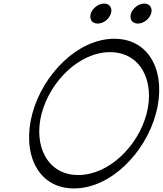

<svg xmlns="http://www.w3.org/2000/svg" viewBox="-20 -1036 912 1075"><path d="M601 -960C606 -975 604 -989 597 -1000C590 -1010 578 -1016 563 -1016C548 -1016 532 -1010 518 -1000C504 -989 493 -975 488 -960C484 -945 485 -931 492 -920C499 -910 512 -904 527 -904C542 -904 558 -910 572 -920C586 -931 596 -945 601 -960ZM826 -960C831 -975 829 -989 822 -1000C815 -1010 803 -1016 788 -1016C773 -1016 757 -1010 743 -1000C729 -989 718 -975 713 -960C709 -945 710 -931 717 -920C724 -910 737 -904 752 -904C767 -904 783 -910 797 -920C811 -931 821 -945 826 -960ZM853 -400C913 -619 826 -819 620 -819C415 -819 220 -619 161 -400C102 -181 188 19 394 19C600 19 794 -181 853 -400ZM213 -400C261 -581 424 -744 596 -744C768 -744 848 -581 801 -400C754 -219 590 -56 418 -56C246 -56 166 -219 213 -400Z"/></svg>

Font: Nupuram Light Oblique
Style: Regular
Weight: 300
Designer: Santhosh Thottingal (santhosh.thottingal@gmail.com)
Foundry: SMC
Version: Version 1.000